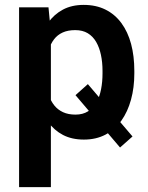

<svg xmlns="http://www.w3.org/2000/svg" viewBox="-20 -558 604 781"><path d="M337.4 -215.8 519 -2.9 468.3 42 287.1 -170.9ZM187 -426.8V203.1H57.6V-528.3H177.2ZM526.4 -269.5V-259.3Q526.4 -201.7 512.9 -152.6Q499.5 -103.5 473.6 -67.1Q447.8 -30.8 409.4 -10.5Q371.1 9.8 321.3 9.8Q272.5 9.8 236.3 -9Q200.2 -27.8 175.3 -62.5Q150.4 -97.2 135.5 -143.3Q120.6 -189.5 113.3 -244.1V-276.9Q120.6 -335 135.5 -382.6Q150.4 -430.2 175.3 -465.1Q200.2 -500 236.1 -519Q272 -538.1 320.3 -538.1Q370.6 -538.1 408.9 -519Q447.3 -500 473.6 -464.4Q500 -428.7 513.2 -379.4Q526.4 -330.1 526.4 -269.5ZM397 -259.3V-269.5Q397 -304.7 390.6 -334.7Q384.3 -364.7 371.1 -387.5Q357.9 -410.2 336.9 -422.9Q315.9 -435.5 286.1 -435.5Q256.3 -435.5 234.9 -425.8Q213.4 -416 199.7 -397.9Q186 -379.9 178.5 -355.2Q170.9 -330.6 168.5 -300.8V-219.7Q171.9 -192.9 179.4 -169.7Q187 -146.5 200.9 -129.2Q214.8 -111.8 236.1 -101.8Q257.3 -91.8 287.1 -91.8Q316.9 -91.8 337.9 -105Q358.9 -118.2 372.1 -141.4Q385.3 -164.6 391.1 -194.8Q397 -225.1 397 -259.3Z"/></svg>

Font: Roboto SemiBold
Style: Regular
Weight: 600
Designer: Christian Robertson
Foundry: Google
Version: Version 3.009; 2024